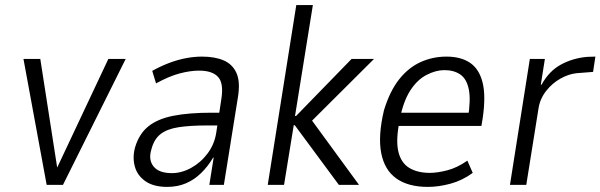

<svg xmlns="http://www.w3.org/2000/svg" viewBox="-20 -725 2355 753"><path d="M163 0 72 -494H138L205 -63H202L405 -494H473L227 0Z M636 8Q582 8 550 -14.5Q518 -37 508.5 -73Q499 -109 510 -148Q526 -201 562.5 -230Q599 -259 660 -271Q721 -283 810 -283H852L845 -233H793Q725 -233 680 -226Q635 -219 609.5 -199Q584 -179 574 -140Q561 -99 582 -72.5Q603 -46 654 -46Q692 -46 729.5 -66.5Q767 -87 794 -123Q821 -159 828 -204L848 -336Q858 -398 835.5 -423Q813 -448 761 -448Q726 -448 684.5 -437Q643 -426 592 -398L577 -447Q611 -466 644.5 -478.5Q678 -491 710 -497Q742 -503 772 -503Q823 -503 857.5 -488Q892 -473 907.5 -438.5Q923 -404 913 -343L858 0H801L818 -107H816Q796 -73 769 -46.5Q742 -20 709 -6Q676 8 636 8Z M1030 0 1142 -705H1207L1137 -270H1141L1359 -494H1447L1196 -244L1187 -275L1388 0H1309L1136 -234H1132L1094 0Z M1658 8Q1581 8 1534.5 -25Q1488 -58 1475 -125Q1462 -192 1486 -293Q1509 -368 1545.5 -414Q1582 -460 1629.5 -481.5Q1677 -503 1731 -503Q1787 -503 1823 -479Q1859 -455 1872.5 -402Q1886 -349 1873 -261L1868 -231H1527L1536 -283H1837L1815 -260Q1827 -334 1818.5 -375Q1810 -416 1785 -433Q1760 -450 1723 -450Q1689 -450 1652.5 -431Q1616 -412 1589 -370Q1562 -328 1548 -258L1545 -240Q1532 -170 1543 -127.5Q1554 -85 1586 -66Q1618 -47 1666 -47Q1695 -47 1734 -57Q1773 -67 1813 -95L1834 -47Q1793 -17 1746.5 -4.5Q1700 8 1658 8Z M1980 0 2058 -494H2117L2101 -393H2104Q2133 -446 2179.5 -471.5Q2226 -497 2283 -502L2315 -503L2306 -443L2242 -438Q2211 -435 2178.5 -417Q2146 -399 2122 -368.5Q2098 -338 2092 -300L2044 0Z"/></svg>

Font: Nunito Sans 7pt Condensed Light
Style: Italic
Weight: 300
Width: 3
Italic angle: -9°
Designer: Vernon Adams
Foundry: Vernon Adams
Version: Version 3.101;gftools[0.9.27]